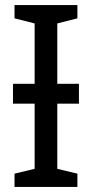

<svg xmlns="http://www.w3.org/2000/svg" viewBox="-20 -734 362 754"><path d="M284 -714H37V-662L116 -642V-405H31V-327H116V-71L37 -52V0H284V-52L205 -71V-327H290V-405H205V-642L284 -662Z"/></svg>

Font: Noto Sans Thai
Style: Regular
Weight: 400
Designer: Monotype Design Team
Foundry: Monotype Imaging Inc.
Version: Version 1.901